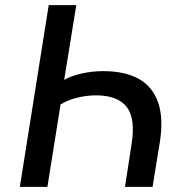

<svg xmlns="http://www.w3.org/2000/svg" viewBox="-20 -725 710 745"><path d="M57 0 169 -705H276L229 -415Q257 -431 298 -440Q339 -449 380 -449Q465 -449 518.5 -419Q572 -389 593.5 -327.5Q615 -266 600 -172L572 0H465L490 -162Q507 -264 472 -309.5Q437 -355 353 -355Q318 -355 282 -346.5Q246 -338 215 -320L164 0Z"/></svg>

Font: Nunito Sans 7pt SemiCondensed SemiBold
Style: Italic
Weight: 600
Width: 4
Italic angle: -9°
Designer: Vernon Adams
Foundry: Vernon Adams
Version: Version 3.101;gftools[0.9.27]